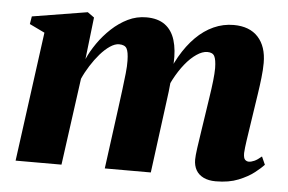

<svg xmlns="http://www.w3.org/2000/svg" viewBox="-44 -596 999 667"><g transform="rotate(5 456.0 -263.0)"><path d="M259.5 -519 242.5 -372.5Q254.5 -400 274.5 -428.8Q294.5 -457.5 320.5 -481.8Q346.5 -506 376.8 -520.8Q407 -535.5 441 -535.5Q481 -535.5 505.8 -517.5Q530.5 -499.5 541 -465.5Q551.5 -431.5 549 -384Q548.5 -376 547.5 -365.5Q546.5 -355 545 -344Q543.5 -333 542 -324.5L523.5 -318.5Q539.5 -368.5 562.5 -408.5Q585.5 -448.5 614 -477Q642.5 -505.5 675.8 -520.5Q709 -535.5 745.5 -535.5Q801 -535.5 830.8 -503Q860.5 -470.5 860.5 -413Q860.5 -389.5 857.2 -361Q854 -332.5 849.5 -303.2Q845 -274 841 -247Q837.5 -222.5 833 -193.8Q828.5 -165 824.8 -139Q821 -113 820 -95.5Q820 -77.5 825.8 -72.2Q831.5 -67 838.5 -67Q847 -67 857.8 -71.8Q868.5 -76.5 883 -89L895.5 -61Q885.5 -50 864 -33Q842.5 -16 809.2 -2.5Q776 11 730 11Q705 11 687.5 2.5Q670 -6 661.2 -21.5Q652.5 -37 652.5 -58Q652.5 -70.5 656.2 -98Q660 -125.5 665 -157.5Q670 -189.5 674 -217Q678.5 -247.5 683.2 -278.2Q688 -309 691 -335.8Q694 -362.5 694 -380.5Q693.5 -410 687.2 -422Q681 -434 662.5 -434Q645 -434 624.8 -420.2Q604.5 -406.5 585.2 -382.5Q566 -358.5 549.8 -327.8Q533.5 -297 523.5 -262.5L547 -356.5Q545.5 -336.5 544 -319.5Q542.5 -302.5 540.5 -285.2Q538.5 -268 535.5 -247L503 0H342.5L371.5 -216.5Q375.5 -247.5 379.5 -278Q383.5 -308.5 386.2 -335Q389 -361.5 388.5 -379.5Q388 -410.5 381.2 -422.2Q374.5 -434 354.5 -434Q340 -434 323 -422.5Q306 -411 289.2 -391.8Q272.5 -372.5 257.8 -349.2Q243 -326 233 -303L191.5 0H31.5L92.5 -451.5L39.5 -477L44 -504L236.5 -535.5Z"/></g></svg>

Font: Merriweather 96pt Black
Style: Italic
Weight: 900
Italic angle: -7.8°
Version: Version 2.101